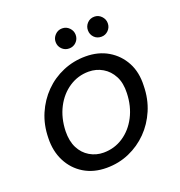

<svg xmlns="http://www.w3.org/2000/svg" viewBox="-125 -781 846 900"><g transform="rotate(-20 298.0 -331.0)"><path d="M256 12Q192 12 144 -17Q96 -46 70 -97Q44 -148 46 -213Q47 -278 70.5 -332.5Q94 -387 134 -427.5Q174 -468 227 -490.5Q280 -513 340 -513Q404 -513 452 -484.5Q500 -456 526.5 -406.5Q553 -357 550 -290Q549 -225 525.5 -170Q502 -115 462 -74.5Q422 -34 369.5 -11Q317 12 256 12ZM267 -60Q321 -60 365 -89Q409 -118 435.5 -169Q462 -220 464 -285Q466 -335 448 -369.5Q430 -404 398.5 -422.5Q367 -441 329 -441Q276 -441 232 -412Q188 -383 161.5 -332Q135 -281 133 -215Q132 -166 149.5 -131.5Q167 -97 198.5 -78.5Q230 -60 267 -60ZM282 -574Q261 -574 246.5 -588.5Q232 -603 232 -624Q232 -644 246.5 -659Q261 -674 282 -674Q303 -674 317.5 -659Q332 -644 332 -624Q332 -603 317.5 -588.5Q303 -574 282 -574ZM443 -574Q421 -574 407 -588.5Q393 -603 393 -624Q393 -644 407 -659Q421 -674 443 -674Q463 -674 477.5 -659Q492 -644 492 -624Q492 -603 477.5 -588.5Q463 -574 443 -574Z"/></g></svg>

Font: DM Sans 18pt
Style: Italic
Weight: 400
Italic angle: -10°
Designer: Colophon Foundry, Jonny Pinhorn
Foundry: Colophon Foundry
Version: Version 4.004;gftools[0.9.30]